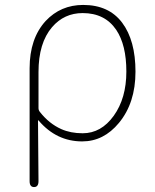

<svg xmlns="http://www.w3.org/2000/svg" viewBox="-20 -560 628 778"><path d="M118 198Q100 198 100 174V-283Q100 -404 165 -475Q226 -540 317 -540Q421 -540 475 -468Q529 -396 529 -269.5Q529 -143 462 -62Q400 13 313 13Q209 13 137 -71Q134 -75 134 -70L136 174Q136 198 118 198ZM315 -20Q390 -20 441 -91Q492 -162 492 -270Q492 -378 451 -439Q405 -507 315 -507Q240 -507 191 -450Q136 -386 136 -268V-122Q136 -113 142 -106Q179 -59 228 -37Q266 -20 315 -20Z"/></svg>

Font: Resource Han Rounded JP ExtraLight
Style: Regular
Weight: 250
Designer: Cyano Hao (round all glyphs); Ryoko NISHIZUKA 西塚涼子 (kana, bopomofo & ideographs); Paul D. Hunt (Latin, Greek & Cyrillic)
Foundry: Cyano Hao
Version: 0.990